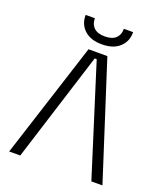

<svg xmlns="http://www.w3.org/2000/svg" viewBox="-157 -985 942 1091"><g transform="rotate(20 314.0 -439.0)"><path d="M367 -700 592 0H525L316 -663H304L95 0H28L253 -700ZM171 -875V-878H227V-875Q227 -841 249 -820.5Q271 -800 314 -800Q358 -800 380 -820.5Q402 -841 402 -875V-878H458V-875Q458 -821 420 -786.5Q382 -752 314 -752Q246 -752 208.5 -786.5Q171 -821 171 -875Z"/></g></svg>

Font: Space 7353
Style: Regular
Weight: 400
Designer: Christine Claussen + Ruben Lyon  (Space 7353)
Version: Version 1.000;FEAKit 1.0